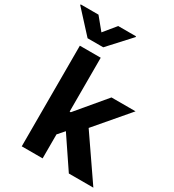

<svg xmlns="http://www.w3.org/2000/svg" viewBox="-304 -1078 1088 1202"><g transform="rotate(30 240.5 -477.0)"><path d="M44.4 0V-727.5H195.3V-338.4H203.6L377.9 -545.9H551.8L349.6 -309.1L562 0H384.8L236.3 -220.2L195.3 -173.3V0ZM48.3 -954.1 119.6 -867.2 190.9 -954.1H319.8V-948.7L176.3 -792H63L-80.6 -948.7V-954.1Z"/></g></svg>

Font: Inter Tight
Style: Bold
Weight: 700
Designer: Rasmus Andersson
Foundry: rsms
Version: Version 3.004; ttfautohint (v1.8.4.7-5d5b)